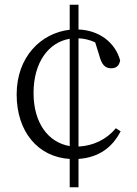

<svg xmlns="http://www.w3.org/2000/svg" viewBox="-20 -736 577 807"><path d="M310 51V-68C395 -74 452 -116 487 -184L467 -197C428 -150 372 -123 310 -120V-575C333 -574 356 -569 380 -558L397 -504C407 -464 422 -449 447 -449C468 -449 481 -459 485 -482C464 -559 395 -609 310 -612V-716H273V-611C152 -597 50 -497 50 -339C50 -182 140 -76 273 -68V51ZM121 -345C121 -474 184 -558 273 -573V-122C183 -137 121 -219 121 -345Z"/></svg>

Font: Kiri Minchoo Light
Style: Regular
Weight: 300
Designer: Ryoko NISHIZUKA 西塚涼子 (kana & ideographs); Frank Grießhammer (Latin, Greek & Cyrillic);
akenotsuki.com/eyeben/fonts/ (U+
Foundry: Adobe
akenotsuki.com/eyeben/fonts/
Version: Version 4.002;hotconv 1.0.119;makeotfexe 2.5.65604